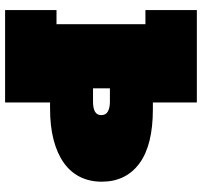

<svg xmlns="http://www.w3.org/2000/svg" viewBox="-40 -772 812 773"><g transform="rotate(90 366.5 -386.0)"><path d="M21 -565V-772H393V-565H336V-207H393V0H21V-207H78V-565ZM232 -422V-595H420Q565.5 -595 638.8 -540.5Q712 -486 712 -389Q712 -340.5 692.8 -301.8Q673.5 -263 635.8 -236.2Q598 -209.5 543.2 -195.2Q488.5 -181 417 -181H232V-354H389Q417 -354 430.5 -362.2Q444 -370.5 444 -387Q444 -406 429 -414Q414 -422 390 -422Z"/></g></svg>

Font: Hepta Slab Black
Style: Regular
Weight: 900
Designer: Michael LaGattuta
Foundry: Michael LaGattuta
Version: Version 1.102